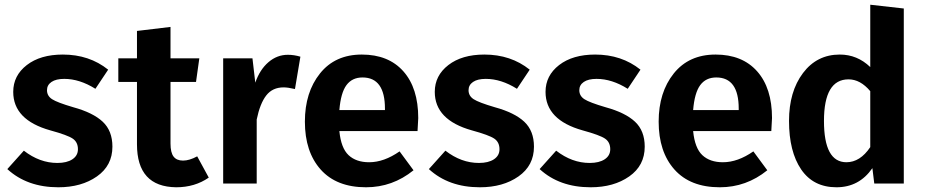

<svg xmlns="http://www.w3.org/2000/svg" viewBox="-20 -777 3916 813"><path d="M246 -546Q358 -546 438 -482L384 -401Q317 -443 252 -443Q217 -443 198 -430Q179 -417 179 -395Q179 -371 200.5 -357Q222 -343 290 -323Q374 -300 415 -261.5Q456 -223 456 -156Q456 -76 390.5 -30Q325 16 227 16Q95 16 11 -61L81 -139Q148 -87 223 -87Q263 -87 286.5 -102.5Q310 -118 310 -145Q310 -175 288 -190Q266 -205 193 -225Q36 -269 36 -388Q36 -457 93.5 -501.5Q151 -546 246 -546Z M815 -115 864 -25Q805 16 726 16Q560 14 560 -166V-430H481V-530H560V-646L702 -663V-530H824L810 -430H702V-169Q702 -131 715 -114Q728 -97 755 -97Q782 -97 815 -115Z M1199 -545Q1225 -545 1252 -537L1229 -400Q1199 -407 1181 -407Q1134 -407 1107.5 -373Q1081 -339 1067 -271V0H925V-530H1049L1061 -427Q1080 -482 1116.5 -513.5Q1153 -545 1199 -545Z M1751 -277Q1751 -267 1748 -222H1417Q1424 -150 1456 -120Q1488 -90 1543 -90Q1606 -90 1672 -136L1731 -56Q1642 16 1530 16Q1405 16 1338 -59Q1271 -134 1271 -262Q1271 -386 1335 -466Q1399 -546 1512 -546Q1625 -546 1688 -475Q1751 -404 1751 -277ZM1610 -311V-317Q1610 -449 1515 -449Q1471 -449 1447 -416.5Q1423 -384 1417 -311Z M2031 -546Q2143 -546 2223 -482L2169 -401Q2102 -443 2037 -443Q2002 -443 1983 -430Q1964 -417 1964 -395Q1964 -371 1985.5 -357Q2007 -343 2075 -323Q2159 -300 2200 -261.5Q2241 -223 2241 -156Q2241 -76 2175.5 -30Q2110 16 2012 16Q1880 16 1796 -61L1866 -139Q1933 -87 2008 -87Q2048 -87 2071.5 -102.5Q2095 -118 2095 -145Q2095 -175 2073 -190Q2051 -205 1978 -225Q1821 -269 1821 -388Q1821 -457 1878.5 -501.5Q1936 -546 2031 -546Z M2500 -546Q2612 -546 2692 -482L2638 -401Q2571 -443 2506 -443Q2471 -443 2452 -430Q2433 -417 2433 -395Q2433 -371 2454.5 -357Q2476 -343 2544 -323Q2628 -300 2669 -261.5Q2710 -223 2710 -156Q2710 -76 2644.5 -30Q2579 16 2481 16Q2349 16 2265 -61L2335 -139Q2402 -87 2477 -87Q2517 -87 2540.5 -102.5Q2564 -118 2564 -145Q2564 -175 2542 -190Q2520 -205 2447 -225Q2290 -269 2290 -388Q2290 -457 2347.5 -501.5Q2405 -546 2500 -546Z M3249 -277Q3249 -267 3246 -222H2915Q2922 -150 2954 -120Q2986 -90 3041 -90Q3104 -90 3170 -136L3229 -56Q3140 16 3028 16Q2903 16 2836 -59Q2769 -134 2769 -262Q2769 -386 2833 -466Q2897 -546 3010 -546Q3123 -546 3186 -475Q3249 -404 3249 -277ZM3108 -311V-317Q3108 -449 3013 -449Q2969 -449 2945 -416.5Q2921 -384 2915 -311Z M3665 -757 3807 -741V0H3682L3674 -65Q3618 16 3522 16Q3424 16 3372.5 -59.5Q3321 -135 3321 -265Q3321 -389 3380 -467.5Q3439 -546 3536 -546Q3610 -546 3665 -493ZM3564 -90Q3622 -90 3665 -154V-391Q3623 -441 3573 -441Q3469 -441 3469 -265Q3469 -90 3564 -90Z"/></svg>

Font: Fira Sans SemiBold
Style: Regular
Weight: 600
Designer: bBox Type GmbH & Carrois Corporate GbR & Edenspiekermann AG
Foundry: bBox Type GmbH & Carrois Corporate GbR & Edenspiekermann AG
Version: Version 4.301;PS 004.301;hotconv 1.0.88;makeotf.lib2.5.64775